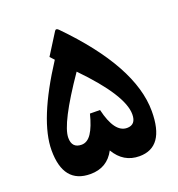

<svg xmlns="http://www.w3.org/2000/svg" viewBox="-129 -817 851 919"><g transform="rotate(-20 297.0 -357.5)"><path d="M323.7 -276.4Q353 -151.4 416.5 -151.4Q461.9 -151.4 461.9 -204.6Q461.9 -302.2 281.2 -487.3Q135.3 -275.4 135.3 -203.1Q135.3 -150.4 184.6 -150.4Q214.4 -150.4 235.6 -182.4Q256.8 -214.4 272.5 -276.9ZM301.3 -78.6Q262.2 -3.9 176.8 -3.9Q39.6 -3.9 39.6 -173.8Q39.6 -326.2 202.6 -576.7L183.1 -597.7L251 -705.6Q258.3 -717.3 271 -704.1Q554.7 -414.6 554.7 -187Q554.7 -3.9 426.3 -3.9Q345.2 -3.9 301.3 -78.6Z"/></g></svg>

Font: Sahel FD-WOL
Style: Bold-FD-WOL
Weight: 700
Foundry: Saber Rastikerdar (saber.rastikerdar@gmail.com)
Version: Version 2.0.2